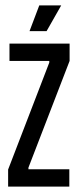

<svg xmlns="http://www.w3.org/2000/svg" viewBox="-20 -689 287 709"><path d="M10 0V-63L162 -458V-464H15V-528H237V-464L85 -70V-64H236V0ZM152 -574H89L125 -669H206Z"/></svg>

Font: Bricolage Grotesque 48pt Condensed Light
Style: Regular
Weight: 300
Width: 3
Designer: Mathieu Triay
Foundry: Atelier Triay
Version: Version 1.000; ttfautohint (v1.8.4.7-5d5b);gftools[0.9.32]